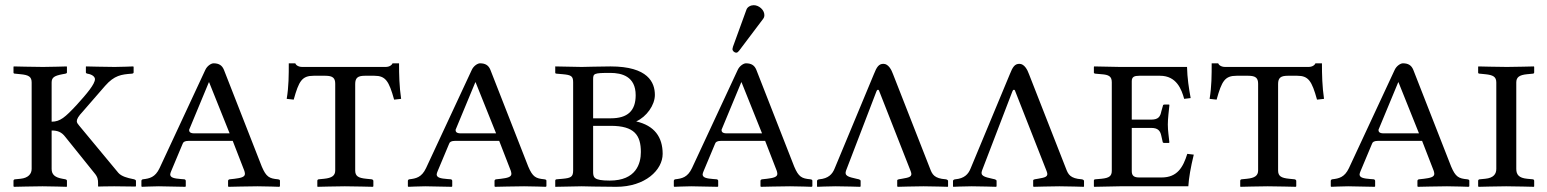

<svg xmlns="http://www.w3.org/2000/svg" viewBox="-20 -718 5964 740"><path d="M179 -215C201 -215 217 -210 232 -190L343 -52C357 -36 358 -25 358 -12V0L359 1C359 1 395 0 420 0C448 0 501 1 501 1L504 0V-21C504 -24 500 -26 497 -27L492 -28C472 -32 448 -38 436 -52L285 -234C280 -240 276 -245 276 -251C276 -259 282 -270 299 -288L385 -387C421 -428 448 -431 487 -434C492 -434 495 -436 495 -439V-461L492 -462C492 -462 448 -460 422 -460C393 -460 312 -462 312 -462L311 -461V-439C311 -436 313 -435 317 -434C337 -431 346 -421 346 -413C346 -394 315 -357 275 -313C231 -266 212 -249 179 -249V-400C179 -420 190 -426 221 -432L232 -434C236 -435 238 -436 238 -439V-460L237 -462C237 -462 174 -460 146 -460C115 -460 33 -462 33 -462L32 -460V-438C32 -435 35 -434 39 -434L59 -432C91 -429 102 -422 102 -400V-67C102 -48 89 -32 59 -29L39 -27C35 -27 32 -25 32 -21V0L34 2C34 2 116 0 144 0C174 0 237 2 237 2L238 0V-21C238 -25 235 -26 232 -27L221 -29C192 -34 179 -45 179 -67Z M684 -164C686 -171 693 -175 706 -175H877L922 -59C923 -55 924 -51 924 -48C924 -35 907 -32 884 -29L866 -27C862 -27 859 -24 859 -21V0L861 2C861 2 945 0 973 0C1003 0 1056 2 1056 2L1059 0V-21C1059 -24 1058 -26 1051 -27C1018 -30 1006 -36 989 -76L843 -449C836 -466 824 -474 803 -474C794 -474 778 -464 771 -448L595 -70C578 -34 556 -30 531 -27C528 -27 525 -24 525 -21V0L527 2C527 2 572 0 592 0C611 0 694 2 694 2L696 0V-21C696 -24 693 -27 690 -27L677 -28C652 -30 636 -33 636 -46C636 -49 638 -54 640 -59ZM865 -204H729C709 -204 709 -213 709 -218L785 -401H786Z M1423 -426C1466 -426 1479 -406 1499 -334L1526 -337C1519 -385 1518 -430 1518 -474H1493C1491 -468 1482 -460 1466 -460H1145C1129 -460 1120 -468 1118 -474H1093C1093 -430 1093 -384 1085 -337L1112 -334C1132 -406 1144 -426 1189 -426H1234C1263 -426 1272 -417 1272 -395V-61C1272 -41 1259 -32 1229 -29L1209 -27C1205 -27 1203 -24 1203 -21V0L1204 2C1204 2 1281 0 1309 0C1339 0 1417 2 1417 2L1419 0V-21C1419 -24 1415 -27 1412 -27L1392 -29C1361 -32 1349 -39 1349 -61V-394C1349 -417 1358 -426 1386 -426Z M1711 -164C1713 -171 1720 -175 1733 -175H1904L1949 -59C1950 -55 1951 -51 1951 -48C1951 -35 1934 -32 1911 -29L1893 -27C1889 -27 1886 -24 1886 -21V0L1888 2C1888 2 1972 0 2000 0C2030 0 2083 2 2083 2L2086 0V-21C2086 -24 2085 -26 2078 -27C2045 -30 2033 -36 2016 -76L1870 -449C1863 -466 1851 -474 1830 -474C1821 -474 1805 -464 1798 -448L1622 -70C1605 -34 1583 -30 1558 -27C1555 -27 1552 -24 1552 -21V0L1554 2C1554 2 1599 0 1619 0C1638 0 1721 2 1721 2L1723 0V-21C1723 -24 1720 -27 1717 -27L1704 -28C1679 -30 1663 -33 1663 -46C1663 -49 1665 -54 1667 -59ZM1892 -204H1756C1736 -204 1736 -213 1736 -218L1812 -401H1813Z M2266 -411C2266 -435 2268 -437 2332 -437C2376 -437 2430 -424 2430 -351C2430 -291 2399 -262 2334 -262H2266ZM2266 -233H2334C2425 -233 2450 -197 2450 -132C2450 -88 2432 -22 2330 -22C2266 -22 2266 -35 2266 -59ZM2120 -21V2L2222 0C2222 0 2299 2 2355 2C2467 2 2534 -63 2534 -125C2534 -190 2502 -234 2432 -250C2472 -268 2504 -313 2504 -352C2504 -400 2478 -462 2333 -462C2305 -462 2222 -460 2222 -460C2222 -460 2154 -461 2120 -462V-438C2120 -436 2121 -434 2126 -434L2149 -432C2181 -429 2189 -425 2189 -401V-61C2189 -36 2180 -32 2149 -29L2126 -27C2121 -27 2120 -24 2120 -21Z M2736 -164C2738 -171 2745 -175 2758 -175H2929L2974 -59C2975 -55 2976 -51 2976 -48C2976 -35 2959 -32 2936 -29L2918 -27C2914 -27 2911 -24 2911 -21V0L2913 2C2913 2 2997 0 3025 0C3055 0 3108 2 3108 2L3111 0V-21C3111 -24 3110 -26 3103 -27C3070 -30 3058 -36 3041 -76L2895 -449C2888 -466 2876 -474 2855 -474C2846 -474 2830 -464 2823 -448L2647 -70C2630 -34 2608 -30 2583 -27C2580 -27 2577 -24 2577 -21V0L2579 2C2579 2 2624 0 2644 0C2663 0 2746 2 2746 2L2748 0V-21C2748 -24 2745 -27 2742 -27L2729 -28C2704 -30 2688 -33 2688 -46C2688 -49 2690 -54 2692 -59ZM2917 -204H2781C2761 -204 2761 -213 2761 -218L2837 -401H2838ZM2885 -698C2874 -698 2861 -692 2857 -681L2805 -538C2804 -535 2803 -530 2803 -529C2803 -522 2810 -515 2818 -515C2822 -515 2826 -519 2829 -523L2921 -645C2925 -650 2926 -655 2926 -660C2926 -680 2905 -698 2885 -698Z M3241 -61 3358 -366C3359 -369 3361 -372 3364 -372C3366 -372 3368 -370 3369 -366L3490 -58C3499 -36 3484 -34 3456 -29L3444 -27C3440 -26 3438 -25 3438 -22V0L3440 2C3440 2 3511 0 3539 0C3569 0 3633 2 3633 2L3634 0V-21C3634 -24 3628 -27 3625 -27C3581 -30 3573 -46 3565 -67L3422 -432C3416 -449 3404 -472 3385 -472C3367 -472 3359 -460 3348 -432L3197 -69C3188 -46 3172 -30 3138 -27C3134 -27 3129 -24 3129 -21V0L3130 2C3130 2 3173 0 3201 0C3231 0 3295 2 3295 2L3297 0V-21C3297 -24 3293 -26 3290 -27L3281 -29C3250 -36 3233 -40 3241 -61Z M3765 -61 3882 -366C3883 -369 3885 -372 3888 -372C3890 -372 3892 -370 3893 -366L4014 -58C4023 -36 4008 -34 3980 -29L3968 -27C3964 -26 3962 -25 3962 -22V0L3964 2C3964 2 4035 0 4063 0C4093 0 4157 2 4157 2L4158 0V-21C4158 -24 4152 -27 4149 -27C4105 -30 4097 -46 4089 -67L3946 -432C3940 -449 3928 -472 3909 -472C3891 -472 3883 -460 3872 -432L3721 -69C3712 -46 3696 -30 3662 -27C3658 -27 3653 -24 3653 -21V0L3654 2C3654 2 3697 0 3725 0C3755 0 3819 2 3819 2L3821 0V-21C3821 -24 3817 -26 3814 -27L3805 -29C3774 -36 3757 -40 3765 -61Z M4555 -460H4369H4297L4197 -462L4196 -460V-438C4196 -437 4196 -435 4202 -434L4225 -432C4253 -430 4265 -424 4265 -401V-60C4265 -40 4256 -32 4225 -29L4202 -27C4197 -27 4196 -24 4196 -22V0L4197 2L4296 0H4560C4562 -32 4569 -73 4581 -122L4556 -125C4540 -74 4518 -34 4457 -34H4371C4353 -34 4342 -39 4342 -58V-225H4417C4443 -225 4452 -214 4456 -194L4461 -172C4461 -169 4463 -167 4468 -167H4485L4487 -169C4485 -192 4481 -213 4481 -238C4481 -262 4485 -290 4487 -312C4487 -314 4487 -315 4485 -315H4468C4464 -315 4462 -313 4462 -310L4456 -289C4452 -269 4445 -257 4417 -257H4342V-405C4342 -422 4352 -426 4371 -426H4451C4515 -426 4534 -373 4544 -337L4569 -340C4562 -378 4556 -417 4555 -460Z M4980 -426C5023 -426 5036 -406 5056 -334L5083 -337C5076 -385 5075 -430 5075 -474H5050C5048 -468 5039 -460 5023 -460H4702C4686 -460 4677 -468 4675 -474H4650C4650 -430 4650 -384 4642 -337L4669 -334C4689 -406 4701 -426 4746 -426H4791C4820 -426 4829 -417 4829 -395V-61C4829 -41 4816 -32 4786 -29L4766 -27C4762 -27 4760 -24 4760 -21V0L4761 2C4761 2 4838 0 4866 0C4896 0 4974 2 4974 2L4976 0V-21C4976 -24 4972 -27 4969 -27L4949 -29C4918 -32 4906 -39 4906 -61V-394C4906 -417 4915 -426 4943 -426Z M5268 -164C5270 -171 5277 -175 5290 -175H5461L5506 -59C5507 -55 5508 -51 5508 -48C5508 -35 5491 -32 5468 -29L5450 -27C5446 -27 5443 -24 5443 -21V0L5445 2C5445 2 5529 0 5557 0C5587 0 5640 2 5640 2L5643 0V-21C5643 -24 5642 -26 5635 -27C5602 -30 5590 -36 5573 -76L5427 -449C5420 -466 5408 -474 5387 -474C5378 -474 5362 -464 5355 -448L5179 -70C5162 -34 5140 -30 5115 -27C5112 -27 5109 -24 5109 -21V0L5111 2C5111 2 5156 0 5176 0C5195 0 5278 2 5278 2L5280 0V-21C5280 -24 5277 -27 5274 -27L5261 -28C5236 -30 5220 -33 5220 -46C5220 -49 5222 -54 5224 -59ZM5449 -204H5313C5293 -204 5293 -213 5293 -218L5369 -401H5370Z M5824 -400C5824 -420 5835 -429 5866 -432L5887 -434C5891 -434 5893 -436 5893 -439V-460L5892 -462C5892 -462 5815 -460 5788 -460C5757 -460 5678 -462 5678 -462L5677 -460V-438C5677 -435 5680 -434 5684 -434L5704 -432C5735 -429 5747 -422 5747 -400V-67C5747 -48 5737 -32 5704 -29L5684 -27C5680 -27 5677 -25 5677 -21V0L5679 2C5679 2 5757 0 5785 0C5816 0 5892 2 5892 2L5893 0V-21C5893 -25 5890 -27 5887 -27L5866 -29C5834 -32 5824 -45 5824 -67Z"/></svg>

Font: Linux Libertine O C
Style: Regular
Weight: 400
Designer: Philipp H. Poll
Foundry: Philipp H. Poll
Version: Version 4.0.3